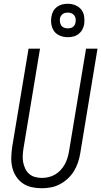

<svg xmlns="http://www.w3.org/2000/svg" viewBox="-20 -994 540 1022"><path d="M202 8Q174 8 147.5 2Q121 -4 100 -19Q79 -34 65 -56Q51 -78 45 -104Q39 -130 40 -157.5Q41 -185 45 -213L132 -735H193L105 -204Q102 -185 101 -166Q100 -147 103.5 -129.5Q107 -112 114.5 -96Q122 -80 135 -68.5Q148 -57 166 -52Q184 -47 203 -47Q220 -47 238 -51Q256 -55 272.5 -64.5Q289 -74 302 -88Q315 -102 324 -118Q333 -134 338.5 -151.5Q344 -169 347 -186L438 -735H499L407 -177Q403 -153 395 -129Q387 -105 373.5 -83Q360 -61 340.5 -43Q321 -25 298 -13Q275 -1 250.5 3.5Q226 8 202 8ZM341 -796Q319 -796 299.5 -804Q280 -812 268.5 -827.5Q257 -843 253.5 -864Q250 -885 254 -906Q256 -921 263.5 -934.5Q271 -948 284 -957.5Q297 -967 311.5 -970.5Q326 -974 341 -974Q362 -974 381.5 -966Q401 -958 413 -942.5Q425 -927 428 -906Q431 -885 428 -864Q425 -849 417.5 -835.5Q410 -822 397.5 -812.5Q385 -803 370 -799.5Q355 -796 341 -796ZM341 -843Q347 -843 354.5 -844.5Q362 -846 368 -850.5Q374 -855 377.5 -861.5Q381 -868 382 -875Q384 -885 382.5 -895Q381 -905 375 -912.5Q369 -920 360 -923.5Q351 -927 341 -927Q334 -927 327 -925.5Q320 -924 314 -919.5Q308 -915 304 -908.5Q300 -902 299 -895Q298 -885 299.5 -875Q301 -865 306.5 -857.5Q312 -850 321.5 -846.5Q331 -843 341 -843Z"/></svg>

Font: Iosevka SS04 Light
Style: Italic
Weight: 300
Italic angle: -9°
Monospace: yes
Designer: Belleve Invis
Foundry: Belleve Invis
Version: Version 19.0.0; ttfautohint (v1.8.4)